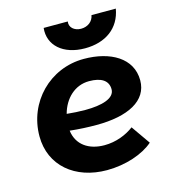

<svg xmlns="http://www.w3.org/2000/svg" viewBox="-109 -812 827 915"><g transform="rotate(-15 304.5 -354.5)"><path d="M307 12C399 12 487 -18 537 -62L472 -155C435 -127 383 -106 326 -106C248 -106 192 -145 183 -216C229 -211 273 -209 314 -209C470 -209 570 -260 570 -361C570 -471 467 -529 336 -529C168 -529 37 -395 37 -227C37 -82 150 12 307 12ZM356 -576C458 -576 530 -628 546 -721H426C421 -691 395 -671 362 -671C328 -671 304 -693 309 -721H190C181 -637 248 -576 356 -576ZM190 -297C209 -368 262 -420 333 -420C392 -420 427 -399 427 -355C427 -310 363 -292 281 -292C251 -292 219 -294 190 -297Z"/></g></svg>

Font: Fixel Display 20240404
Style: Bold Italic
Weight: 700
Italic angle: -10°
Designer: AlfaBravo + MacPaw
Foundry: Kyrylo Tkachov, Marchela Mozhyna, Serhii Makarenko, Maria Weinstein, Zakhar Kryvoshyya
Version: Version 1.211;Glyphs 3.2 (3225)